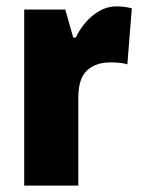

<svg xmlns="http://www.w3.org/2000/svg" viewBox="-20 -583 443 603"><path d="M345 -563Q369 -563 394 -557L380 -381Q370 -384 357.5 -385.5Q345 -387 326 -387Q281 -387 253.5 -362Q226 -337 226 -276V0H56V-553H185L210 -465H218Q229 -489 248 -511.5Q267 -534 292 -548.5Q317 -563 345 -563Z"/></svg>

Font: Noto Sans Lao Looped Condensed Black
Style: Regular
Weight: 900
Width: 3
Designer: Mark Frömberg, Ben Mitchell
Foundry: The Fontpad Ltd
Version: Version 1.002; ttfautohint (v1.8.4.7-5d5b)